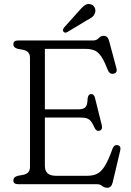

<svg xmlns="http://www.w3.org/2000/svg" viewBox="-20 -897 638 935"><path d="M45 -681Q45 -700 68.5 -700H434Q450.5 -700 460.5 -711.2Q470.5 -722.5 485 -722.5Q505 -722.5 511.5 -697L547 -564.5Q553 -541.5 532 -538Q513.5 -534.5 504.5 -557Q487.5 -601.5 472.2 -623.2Q457 -645 438.8 -652Q420.5 -659 395 -659H198.5V-364.5H361Q386 -364.5 396 -375Q406 -385.5 406.5 -414.5Q408.5 -437 421.5 -439Q437.5 -440.5 442.5 -420.5L475.5 -288Q481 -265 464.5 -260.5Q449.5 -256 440 -275.5Q428 -304 415 -314.2Q402 -324.5 375.5 -324.5H198.5V-89.5Q198.5 -41 251.5 -41H405.5Q433 -41 453 -50.8Q473 -60.5 490.5 -88.8Q508 -117 528.5 -174Q536 -193.5 552.5 -190Q571.5 -186.5 565 -162L528.5 -8Q522.5 17.5 502 17.5Q489 17.5 478 8.8Q467 0 452.5 0H68.5Q45 0 45 -19Q45 -34.5 65.5 -40.5L94.5 -46Q126 -53 126 -84V-616Q126 -647 94.5 -654L65.5 -659.5Q45 -665.5 45 -681ZM363 -842Q379 -861.5 392.5 -871Q406 -880.5 422 -876Q435 -872 441 -860Q447 -848 443 -835.5Q439 -822 428.5 -813.8Q418 -805.5 401 -797L307 -740.5Q295.5 -734.5 289 -743Q285 -747.5 287 -753Q289 -758.5 292.5 -763.5Z"/></svg>

Font: Fraunces 72pt SuperSoft Light
Style: Regular
Weight: 300
Version: Version 1.000;[0bf87f6ff]